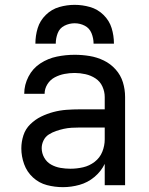

<svg xmlns="http://www.w3.org/2000/svg" viewBox="-20 -764 616 792"><path d="M240 8Q274 8 308 -1.5Q342 -11 369.5 -34Q397 -57 412 -88V0H496V-364Q496 -395 487 -424.5Q478 -454 457 -477.5Q436 -501 408 -514.5Q380 -528 349.5 -533Q319 -538 288 -538Q251 -538 214.5 -530.5Q178 -523 146.5 -502.5Q115 -482 97.5 -448Q80 -414 80 -378V-377H164Q164 -398 175.5 -416.5Q187 -435 206 -445Q225 -455 246 -459Q267 -463 288 -463Q310 -463 332.5 -458Q355 -453 374 -440.5Q393 -428 402.5 -407Q412 -386 412 -364V-313H309Q282 -313 254.5 -311Q227 -309 200.5 -302Q174 -295 149.5 -283Q125 -271 105 -251.5Q85 -232 76.5 -205.5Q68 -179 68 -152Q68 -119 79.5 -87Q91 -55 116 -32Q141 -9 173.5 -0.5Q206 8 240 8ZM270 -68Q250 -68 229.5 -71.5Q209 -75 191 -85Q173 -95 162.5 -113.5Q152 -132 152 -153Q152 -169 159.5 -184.5Q167 -200 181 -209Q195 -218 211 -223.5Q227 -229 243 -232.5Q259 -236 275.5 -237Q292 -238 309 -238H412V-189Q412 -163 402 -138Q392 -113 370.5 -96.5Q349 -80 323 -74Q297 -68 270 -68ZM126 -584H210Q210 -606 218 -627Q226 -648 246 -658Q266 -668 288 -668Q310 -668 329.5 -658Q349 -648 357.5 -627Q366 -606 366 -584H450Q450 -617 440.5 -648Q431 -679 407 -702.5Q383 -726 351.5 -735Q320 -744 288 -744Q256 -744 224.5 -735Q193 -726 169 -702.5Q145 -679 135.5 -648Q126 -617 126 -584Z"/></svg>

Font: Iosevka SS01 Extended
Style: Regular
Weight: 400
Width: 7
Monospace: yes
Designer: Belleve Invis
Foundry: Belleve Invis
Version: Version 3.4.7; ttfautohint (v1.8.3)